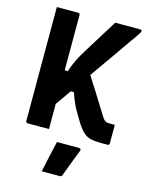

<svg xmlns="http://www.w3.org/2000/svg" viewBox="-137 -786 874 1121"><g transform="rotate(15 300.0 -225.5)"><path d="M325 -415Q366 -351 408 -284.5Q450 -218 490 -153Q502 -134 511 -128.5Q520 -123 539 -123Q547 -123 551.5 -123Q556 -123 563 -123H569Q569 -107 569 -89Q569 -71 569 -54.5Q569 -38 569 -26Q569 -14 569 -11Q569 -6 566 -3Q563 0 558 0Q554 0 548.5 0Q543 0 535.5 0Q528 0 518 0Q483 0 458.5 -5Q434 -10 414 -27.5Q394 -45 371 -80Q353 -111 339.5 -133Q326 -155 317.5 -173.5Q309 -192 302 -209.5Q295 -227 289 -246H237ZM569 -700Q572 -700 574 -699Q576 -698 577 -696Q578 -694 578 -692Q578 -690 576.5 -686.5Q575 -683 569.5 -674Q564 -665 551 -646Q535 -625 512.5 -591.5Q490 -558 461 -517.5Q432 -477 399 -429.5Q366 -382 330 -331Q294 -280 257.5 -228Q221 -176 185 -125V-355H223Q229 -375 236.5 -393Q244 -411 252.5 -429Q261 -447 272 -465Q283 -483 295 -503Q313 -532 334.5 -567Q356 -602 378 -637Q400 -672 417 -700ZM64 -700Q98 -700 129 -700Q160 -700 193 -700Q198 -700 201 -697Q204 -694 204 -689Q204 -603 204 -517Q204 -431 204 -344.5Q204 -258 204 -172Q204 -86 204 0Q171 0 140 0Q109 0 75 0Q70 0 67 -3Q64 -6 64 -11Q64 -108 64 -205.5Q64 -303 64 -400Q64 -497 64 -594Q64 -621 64 -647Q64 -673 64 -700ZM269 61Q292 61 313.5 61Q335 61 357.5 61Q380 61 402 61Q408 61 411.5 64.5Q415 68 413 74Q402 103 391.5 129.5Q381 156 371.5 182Q362 208 350 239Q349 243 345.5 246Q342 249 335 249Q315 249 287 249Q259 249 227 249Q234 216 241 184Q248 152 255 121Q262 90 269 61Z"/></g></svg>

Font: RecMonoLinear Nerd Font Mono
Style: Bold
Weight: 700
Monospace: yes
Version: Version 1.085; ttfautohint (v1.8.4.7-5d5b);Nerd Fonts 3.2.1